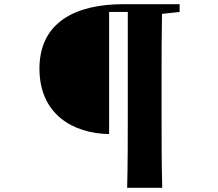

<svg xmlns="http://www.w3.org/2000/svg" viewBox="-20 -767 1040 915"><path d="M586 128H753C750 11 750 -108 750 -226V-393C750 -497 750 -600 752 -701L836 -710V-747H567C342 -747 168 -662 168 -440C168 -223 327 -131 500 -128V-710H589V-225C589 -105 589 13 586 128Z"/></svg>

Font: GenKiMin2 TW H
Style: Regular
Weight: 900
Version: Version 2.100;PS 2.1;hotconv 16.6.51;makeotf.lib2.5.65220 DE